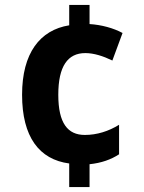

<svg xmlns="http://www.w3.org/2000/svg" viewBox="-20 -744 580 774"><path d="M341 -647V-724H259V-642C141 -623 69 -530 69 -362C69 -192 138 -101 259 -85V10H341V-82C389 -87 428 -101 460 -122V-241C418 -215 371 -200 322 -200C253 -200 215 -247 215 -362C215 -477 253 -530 324 -530C358 -530 396 -518 433 -500L474 -611C437 -631 389 -644 341 -647Z"/></svg>

Font: Noto Sans Georgian SemiCondensed Bold
Style: Regular
Weight: 700
Width: 4
Designer: Monotype Design Team, Akaki Razmadze
Foundry: Google LLC
Version: Version 2.005